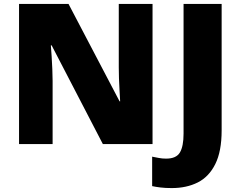

<svg xmlns="http://www.w3.org/2000/svg" viewBox="-20 -734 1226 978"><path d="M757 0H504L243 -503H239Q241 -480 243 -447.5Q245 -415 246.5 -382Q248 -349 248 -322V0H77V-714H329L589 -218H592Q591 -241 589 -272Q587 -303 586 -335Q585 -367 585 -391V-714H757ZM855 224Q822 224 797.5 221Q773 218 755 214V64Q771 67 788.5 70.5Q806 74 826 74Q878 74 896.5 42.5Q915 11 915 -53V-714H1109V-70Q1109 37 1076.5 102Q1044 167 987 195.5Q930 224 855 224Z"/></svg>

Font: Noto Sans Black
Style: Regular
Weight: 900
Designer: Monotype Design Team
Foundry: Monotype Imaging Inc.
Version: Version 2.007